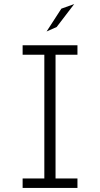

<svg xmlns="http://www.w3.org/2000/svg" viewBox="-20 -922 490 942"><path d="M91 0V-46.5H197.5V-653.5H91V-700H360V-653.5H252.5V-46.5H360V0ZM208.5 -767.5 281 -879.5 344 -902 258 -789.5Z"/></svg>

Font: Trispace Condensed ExtraLight
Style: Regular
Weight: 200
Width: 3
Designer: Tyler Finck
Foundry: Etcetera Type Company
Version: Version 1.210; ttfautohint (v1.8.3)